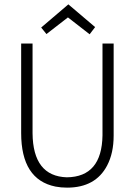

<svg xmlns="http://www.w3.org/2000/svg" viewBox="-20 -861 625 890"><path d="M506.8 -232.4V-659.2H455.1V-233.4Q452.1 -41 290 -39.1Q132.8 -43.9 130.9 -243.2V-659.2H78.1V-244.1Q78.1 -28.3 237.3 3.9Q262.7 8.8 291 8.8Q422.9 8.8 476.6 -93.8Q506.8 -151.4 506.8 -232.4ZM296.9 -840.8 170.9 -733.4 195.3 -703.1 294.9 -780.3 395.5 -702.1 420.9 -735.4Z"/></svg>

Font: Yaldevi Colombo Light
Style: Regular
Weight: 300
Designer: Sol Matas, Denzil Rajitha, Kosala Senevirathne and Pathum Egodawatta
Foundry: Mooniak
Version: Version 1.020 ; ttfautohint (v1.6)